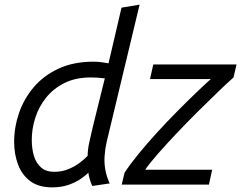

<svg xmlns="http://www.w3.org/2000/svg" viewBox="-20 -796 1040 828"><path d="M205 12Q147 12 111 -14.5Q75 -41 58 -86Q41 -131 41 -184Q41 -247 62 -308.5Q83 -370 125.5 -420Q168 -470 232.5 -500Q297 -530 383 -530Q399 -530 415.5 -528Q432 -526 448 -523L504 -763L582 -776L440 -184Q433 -153 431 -122.5Q429 -92 434.5 -62.5Q440 -33 453 -5L378 6Q373 -4 368 -20Q363 -36 361 -51Q348 -38 326.5 -23.5Q305 -9 274.5 1.5Q244 12 205 12ZM214 -55Q245 -55 272 -65.5Q299 -76 321 -92Q343 -108 358 -124Q358 -150 365 -182Q372 -214 380 -248L432 -458Q418 -460 402 -461Q386 -462 372 -462Q306 -462 258 -438Q210 -414 178.5 -374.5Q147 -335 132 -287.5Q117 -240 117 -193Q117 -154 126.5 -123Q136 -92 157.5 -73.5Q179 -55 214 -55ZM505 0 517 -51Q542 -89 578 -133Q614 -177 656 -223Q698 -269 741 -312.5Q784 -356 822.5 -393Q861 -430 889 -455H627L641 -518H1000L987 -462Q962 -440 922.5 -402Q883 -364 836.5 -318Q790 -272 745 -224.5Q700 -177 663 -135Q626 -93 606 -64H895L881 0Z"/></svg>

Font: Ubuntu Sans
Style: Italic
Weight: 400
Italic angle: -13.5°
Designer: Dalton Maag Ltd
Foundry: Dalton Maag Ltd
Version: Version 1.006